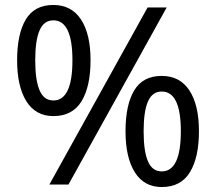

<svg xmlns="http://www.w3.org/2000/svg" viewBox="-20 -744 871 774"><path d="M195 -724Q268 -724 306.5 -665.5Q345 -607 345 -501Q345 -395 308.5 -335.5Q272 -276 195 -276Q124 -276 86.5 -335.5Q49 -395 49 -501Q49 -607 84 -665.5Q119 -724 195 -724ZM652 -714 256 0H179L575 -714ZM195 -662Q157 -662 139.5 -621.5Q122 -581 122 -501Q122 -421 139.5 -380Q157 -339 195 -339Q272 -339 272 -501Q272 -662 195 -662ZM632 -438Q705 -438 743.5 -379.5Q782 -321 782 -215Q782 -109 745.5 -49.5Q709 10 632 10Q561 10 523.5 -49.5Q486 -109 486 -215Q486 -321 521 -379.5Q556 -438 632 -438ZM632 -375Q594 -375 576.5 -335Q559 -295 559 -215Q559 -134 576.5 -93.5Q594 -53 632 -53Q709 -53 709 -215Q709 -375 632 -375Z"/></svg>

Font: Apis
Style: Regular
Weight: 400
Designer: Monotype Design Team
Foundry: Monotype Imaging Inc.
Version: Version 2.000; build 0001